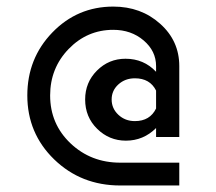

<svg xmlns="http://www.w3.org/2000/svg" viewBox="-20 -569 664 589"><path d="M530 -148.8H458.8V-176.2Q420 -137.5 366.2 -137.5Q315 -137.5 278.1 -173.8Q241.2 -210 241.2 -263.8Q241.2 -316.2 277.5 -352.5Q313.8 -388.8 365 -388.8Q421.2 -388.8 458.8 -348.8V-366.2Q458.8 -412.5 420.6 -445Q382.5 -477.5 327.5 -477.5Q247.5 -477.5 190.6 -418.8Q133.8 -360 133.8 -276.2Q133.8 -188.8 196.2 -129.4Q258.8 -70 348.8 -70H530V0H348.8Q228.8 0 146.2 -80Q63.8 -160 63.8 -276.2Q63.8 -390 140.6 -469.4Q217.5 -548.8 327.5 -548.8Q412.5 -548.8 471.2 -496.2Q530 -443.8 530 -366.2ZM393.8 -197.5Q440 -197.5 458.8 -236.2V-291.2Q440 -328.8 393.8 -328.8Q363.8 -328.8 343.1 -310Q322.5 -291.2 322.5 -263.8Q322.5 -236.2 343.1 -216.9Q363.8 -197.5 393.8 -197.5Z"/></svg>

Font: Now Medium
Style: Regular
Weight: 500
Designer: Alfredo Marco Pradil
Foundry: Alfredo Marco Pradil
Version: Version 1.002;PS 001.002;hotconv 1.0.88;makeotf.lib2.5.64775